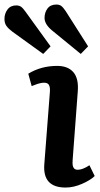

<svg xmlns="http://www.w3.org/2000/svg" viewBox="-117 -820 443 854"><path d="M242.2 -580.1 112.8 -686Q81.1 -712.9 81.1 -740.2Q81.1 -764.2 94.2 -782Q107.4 -799.8 133.8 -799.8Q147 -799.8 155.3 -793.7Q163.6 -787.6 174.8 -771L274.9 -613.8ZM75.2 -580.1 -62 -679.2Q-79.1 -691.9 -88.1 -704.3Q-97.2 -716.8 -97.2 -735.8Q-97.2 -759.3 -83.7 -777.6Q-70.3 -795.9 -44.9 -795.9Q-31.7 -795.9 -23.2 -789.8Q-14.6 -783.7 -2.9 -767.1L107.9 -613.8ZM105 -412.1Q106.4 -432.1 100.8 -442.1Q95.2 -452.1 79.1 -452.1Q72.3 -452.1 63.7 -450.4Q55.2 -448.7 50.5 -447Q45.9 -445.3 36.1 -441.7Q26.4 -438 23.9 -437L8.8 -492.2Q65.9 -526.9 137.2 -526.9Q185.1 -526.9 209.2 -499Q233.4 -471.2 229 -414.1L206.1 -107.9Q205.1 -93.8 206.3 -85Q207.5 -76.2 212.9 -70.6Q218.3 -64.9 229 -64.9Q250.5 -64.9 280.8 -85L304.2 -37.1Q286.1 -19 248.3 -2.4Q210.4 14.2 174.8 14.2Q71.8 14.2 80.1 -89.8Z"/></svg>

Font: Literata Book
Style: Bold Italic
Weight: 700
Italic angle: -3°
Designer: Latin by Veronika Burian and Jose Scaglione. Greek by Irene Vlachou. Cyrillic by Vera Evstafieva
Foundry: TypeTogether
Version: Version 1.003;PS 001.003;hotconv 1.0.88;makeotf.lib2.5.64775